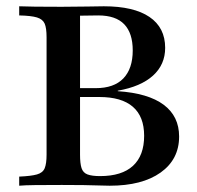

<svg xmlns="http://www.w3.org/2000/svg" viewBox="-20 -591 628 611"><path d="M41.1 0V-29Q79 -30.6 97.6 -35.9Q116.1 -41.1 122.2 -55.6Q128.2 -70.2 128.2 -98.4V-472.6Q128.2 -501.6 122.2 -515.7Q116.1 -529.8 97.6 -535.5Q79 -541.1 41.1 -541.9V-571Q58.1 -570.2 92.3 -569.8Q126.6 -569.4 175.8 -569.4Q223.4 -569.4 258.1 -570.2Q292.7 -571 310.5 -571Q405.6 -571 455.6 -537.1Q505.6 -503.2 505.6 -438.7Q505.6 -385.5 466.9 -350.4Q428.2 -315.3 354.8 -302.4V-300.8Q451.6 -294.4 500.8 -257.7Q550 -221 550 -156.5Q550 -83.9 491.1 -41.9Q432.3 0 329 0Q315.3 0 294.8 -0.8Q274.2 -1.6 245.2 -2Q216.1 -2.4 176.6 -2.4Q126.6 -2.4 91.9 -2Q57.3 -1.6 41.1 0ZM298.4 -30.6Q367.7 -30.6 403.2 -63.3Q438.7 -96 438.7 -158.9Q438.7 -220.2 402.8 -251.2Q366.9 -282.3 296 -282.3H208.9V-310.5H284.7Q342.7 -310.5 372.6 -341.5Q402.4 -372.6 402.4 -430.6Q402.4 -485.5 375.4 -513.7Q348.4 -541.9 292.7 -541.9L234.7 -541.1V-98.4Q234.7 -71 239.5 -56Q244.4 -41.1 258.5 -35.9Q272.6 -30.6 298.4 -30.6Z"/></svg>

Font: Playfair 5pt SemiExpanded Light SemiBold
Style: Regular
Weight: 600
Version: Version 2.001;gftools[0.9.30]